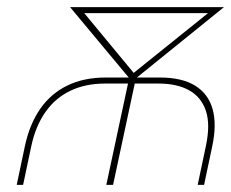

<svg xmlns="http://www.w3.org/2000/svg" viewBox="-20 -520 650 540"><path d="M429 -302H365L610 -500H177L342 -302H278Q215 -302 168.5 -279Q122 -256 92.5 -213Q63 -170 50 -109L27 0H45L68 -109Q80 -165 107.5 -204.5Q135 -244 177.5 -264.5Q220 -285 275 -285H340L279 0H298L359 -285H426Q478 -285 512 -266Q546 -247 559 -208.5Q572 -170 559 -109L536 0H554L577 -109Q590 -170 578 -213Q566 -256 529 -279Q492 -302 429 -302ZM356 -315 217 -483H565Z"/></svg>

Font: Advent Pro Thin
Style: Italic
Weight: 250
Italic angle: -12°
Version: Version 3.000